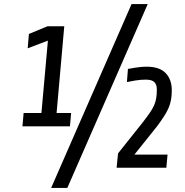

<svg xmlns="http://www.w3.org/2000/svg" viewBox="-20 -830 915 950"><path d="M91 -205 97 -271H185L217 -629L117 -591L123 -662L215 -700H298L260 -271H332L326 -205ZM557 0 564 -71 689 -228Q709 -254 722 -273Q735 -292 742.5 -309Q750 -326 753 -344.5Q756 -363 756 -388Q756 -411 744 -423.5Q732 -436 701 -436Q677 -436 651.5 -432Q626 -428 608 -424L613 -489Q616 -489 625.5 -491Q635 -493 648 -495Q661 -497 676 -498.5Q691 -500 706 -500Q769 -500 799.5 -468.5Q830 -437 830 -383Q830 -356 826 -335Q822 -314 813.5 -294.5Q805 -275 791 -253.5Q777 -232 757 -205L645 -65H809L803 0ZM313 100H233L631 -810H711Z"/></svg>

Font: Share
Style: Italic
Weight: 400
Version: Version 1.002